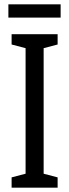

<svg xmlns="http://www.w3.org/2000/svg" viewBox="-20 -924 323 893"><path d="M262 -904H19V-842H262ZM248 -51V-99L183 -116V-700L248 -717V-765H34V-717L99 -700V-116L34 -99V-51Z"/></svg>

Font: Noto Sans Tamil UI ExtraCondensed
Style: Regular
Weight: 400
Width: 2
Designer: Jelle Bosma - Monotype Design Team
Foundry: Monotype Imaging Inc.
Version: Version 2.004